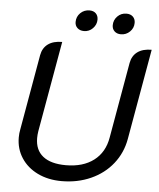

<svg xmlns="http://www.w3.org/2000/svg" viewBox="-59 -935 822 994"><g transform="rotate(5 352.0 -437.5)"><path d="M58 -197Q58 -219 62 -238L131 -631Q138 -669 165.5 -689Q193 -709 239 -709L156 -238Q153 -219 153 -202Q153 -140 194 -107.5Q235 -75 313 -75Q402 -75 458 -117.5Q514 -160 527 -238L596 -631Q603 -669 630.5 -689Q658 -709 704 -709L621 -238Q608 -165 563.5 -109Q519 -53 450 -22Q381 9 298 9Q228 9 173.5 -17.5Q119 -44 88.5 -91Q58 -138 58 -197ZM299 -818Q299 -846 318.5 -865Q338 -884 366 -884Q387 -884 399 -872Q411 -860 411 -840Q411 -814 392 -794.5Q373 -775 346 -775Q325 -775 312 -787Q299 -799 299 -818ZM492 -818Q492 -845 511 -864.5Q530 -884 558 -884Q579 -884 591.5 -872Q604 -860 604 -840Q604 -813 584.5 -794Q565 -775 538 -775Q517 -775 504.5 -787Q492 -799 492 -818Z"/></g></svg>

Font: K2D
Style: Italic
Weight: 400
Italic angle: -10°
Designer: Katatrad Aksorn Co.,Ltd.
Foundry: Cadson Demak Co.,Ltd.
Version: Version 1.000; ttfautohint (v1.6)